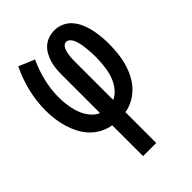

<svg xmlns="http://www.w3.org/2000/svg" viewBox="-215 -617 930 930"><g transform="rotate(-45 250.0 -152.5)"><path d="M205 215V4Q176 -1 149 -15Q122 -29 101 -51Q80 -73 66 -100Q52 -127 43.5 -155.5Q35 -184 31 -214Q27 -244 27 -274Q27 -338 42 -400Q57 -462 85 -520L166 -486Q143 -436 130 -382.5Q117 -329 117 -274Q117 -256 119 -237Q121 -218 124.5 -200Q128 -182 134.5 -164Q141 -146 150.5 -130Q160 -114 174 -100.5Q188 -87 205 -80V-343Q205 -364 207 -384.5Q209 -405 215 -424.5Q221 -444 231 -462Q241 -480 256.5 -493.5Q272 -507 292 -513.5Q312 -520 332 -520Q357 -520 380.5 -509.5Q404 -499 420.5 -479.5Q437 -460 447 -436.5Q457 -413 462.5 -388.5Q468 -364 470.5 -339Q473 -314 473 -289Q473 -257 470 -226Q467 -195 459 -165Q451 -135 437 -106.5Q423 -78 402 -55Q381 -32 353.5 -16.5Q326 -1 295 4V215ZM295 -80Q314 -88 328 -102.5Q342 -117 352 -134.5Q362 -152 368 -171.5Q374 -191 377 -210.5Q380 -230 381.5 -250Q383 -270 383 -291Q383 -301 382.5 -311.5Q382 -322 381 -332.5Q380 -343 379 -353.5Q378 -364 376 -374.5Q374 -385 371 -395.5Q368 -406 363.5 -415.5Q359 -425 351 -432.5Q343 -440 332 -440Q323 -440 316 -433Q309 -426 305.5 -417Q302 -408 300 -399Q298 -390 297 -380.5Q296 -371 295.5 -362Q295 -353 295 -343Z"/></g></svg>

Font: Iosevka SS18 Medium
Style: Regular
Weight: 500
Monospace: yes
Designer: Belleve Invis
Foundry: Belleve Invis
Version: Version 25.1.1; ttfautohint (v1.8.4)